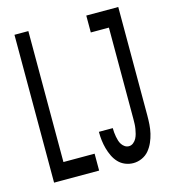

<svg xmlns="http://www.w3.org/2000/svg" viewBox="-110 -824 821 922"><g transform="rotate(-15 300.0 -363.5)"><path d="M47 0V-735H116V-84H271V0ZM440 8Q419 8 399.5 0Q380 -8 366 -23Q352 -38 343 -57Q334 -76 328.5 -96Q323 -116 320.5 -136.5Q318 -157 318 -178Q318 -179 318 -179.5Q318 -180 318 -180H387Q387 -180 387 -180Q387 -180 387 -179Q387 -169 388 -158Q389 -147 391 -136.5Q393 -126 396 -116Q399 -106 405 -97Q411 -88 420 -82Q429 -76 440 -76Q452 -76 462 -84Q472 -92 477.5 -102.5Q483 -113 486 -124.5Q489 -136 491 -148Q493 -160 493.5 -172Q494 -184 494 -196V-651H404V-735H563V-196Q563 -174 561.5 -151.5Q560 -129 555 -107.5Q550 -86 541 -65.5Q532 -45 518 -28Q504 -11 483 -1.5Q462 8 440 8Z"/></g></svg>

Font: Iosevka Curly Medium Extended
Style: Regular
Weight: 500
Width: 7
Monospace: yes
Designer: Belleve Invis
Foundry: Belleve Invis
Version: Version 11.1.0; ttfautohint (v1.8.3)